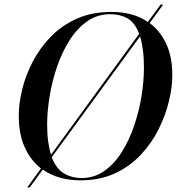

<svg xmlns="http://www.w3.org/2000/svg" viewBox="-20 -777 796 839"><path d="M99 42 159 -41Q114 -76 88 -133.5Q62 -191 62 -271Q62 -325 77 -386.5Q92 -448 123 -507.5Q154 -567 202 -616.5Q250 -666 316 -695.5Q382 -725 468 -725Q512 -725 552.5 -714.5Q593 -704 626 -681L682 -757H693L634 -676Q679 -643 706 -586.5Q733 -530 733 -447Q733 -397 718.5 -336Q704 -275 674 -214Q644 -153 596.5 -102Q549 -51 483.5 -20Q418 11 332 11Q234 11 167 -36L110 42ZM186 -232Q186 -191 190.5 -158.5Q195 -126 203 -101L588 -629Q570 -678 537.5 -696.5Q505 -715 462 -715Q406 -715 362 -684.5Q318 -654 285 -602.5Q252 -551 230 -487.5Q208 -424 197 -357.5Q186 -291 186 -232ZM336 1Q392 1 436 -30Q480 -61 512.5 -113Q545 -165 566.5 -228.5Q588 -292 598.5 -357.5Q609 -423 609 -481Q609 -524 604.5 -558Q600 -592 592 -618L206 -90Q226 -39 260 -19Q294 1 336 1Z"/></svg>

Font: Noto Serif Display Medium
Style: Italic
Weight: 500
Italic angle: -12°
Designer: Monotype Design Team
Foundry: Monotype Imaging Inc.
Version: Version 2.009